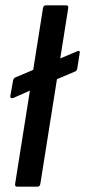

<svg xmlns="http://www.w3.org/2000/svg" viewBox="-20 -703 320 723"><path d="M30 -334Q25 -332 21.5 -334Q18 -336 19 -342L29 -399Q31 -409 39 -412L271 -510Q282 -515 280 -503L271 -445Q269 -435 261 -433L93 -362ZM45 0Q35 0 37 -11L142 -673Q144 -683 153 -683H228Q239 -683 237 -673L132 -11Q130 0 121 0Z"/></svg>

Font: Sofia Sans Semi Condensed SemiBold
Style: Italic
Weight: 600
Italic angle: -9°
Version: Version 4.100